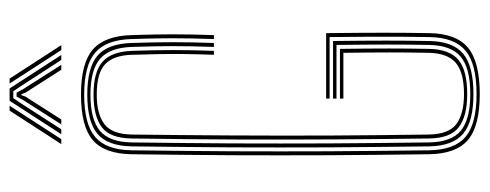

<svg xmlns="http://www.w3.org/2000/svg" viewBox="-322 -668 995 390"><g transform="rotate(-90 175.0 -472.5)"><path d="M179.2 5Q114.5 5 86.2 -19Q58 -43 57.2 -98Q55.8 -206 55.2 -303Q54.8 -400 55.2 -497Q55.8 -594 57.2 -702Q58 -757.2 86 -781.1Q114 -805 178.2 -805Q242.5 -805 270.1 -780.8Q297.8 -756.5 299.2 -702Q300.8 -654 300.8 -618.9Q300.8 -583.8 299.2 -535H291.2Q292.8 -582.2 292.8 -618.5Q292.8 -654.8 291.2 -702Q289.8 -753.8 263.6 -776.1Q237.5 -798.5 178.2 -798.5Q118.5 -798.5 92.2 -776.1Q66 -753.8 65.2 -702Q63.8 -594 63.2 -497Q62.8 -400 63.2 -303Q63.8 -206 65.2 -98Q66 -46.2 92.5 -23.9Q119 -1.5 179.2 -1.5Q240.8 -1.5 267.6 -23.9Q294.5 -46.2 295.2 -98Q295.8 -128 295.9 -156.6Q296 -185.2 295.9 -219.4Q295.8 -253.5 295.2 -300H170.2V-307H303.2Q304 -235 304 -189.4Q304 -143.8 303.2 -98Q302.5 -43 273.8 -19Q245 5 179.2 5ZM179.2 -7.8Q123.5 -7.8 98.8 -28.8Q74 -49.8 73.2 -98Q71.8 -206 71.2 -303Q70.8 -400 71.2 -497Q71.8 -594 73.2 -702Q74 -750.5 98.5 -771.4Q123 -792.2 178.2 -792.2Q233.2 -792.2 257.5 -771.4Q281.8 -750.5 283.2 -702Q284.8 -654.8 284.8 -618.1Q284.8 -581.5 283.2 -535H275.2Q276.8 -581.5 276.8 -617.9Q276.8 -654.2 275.2 -701Q273.8 -746.5 251.2 -766.1Q228.8 -785.8 178.2 -785.8Q127.8 -785.8 104.9 -766.6Q82 -747.5 81.2 -702Q79.8 -594 79.2 -497Q78.8 -400 79.2 -303Q79.8 -206 81.2 -98Q82 -51.8 105.6 -33Q129.2 -14.2 179.2 -14.2Q232.2 -14.2 255.4 -33.8Q278.5 -53.2 279.2 -98Q280 -140.8 280 -182.5Q280 -224.2 279.2 -286H170.2V-293H287.2Q288 -228.5 288 -185Q288 -141.5 287.2 -98Q286.5 -49.8 261.5 -28.8Q236.5 -7.8 179.2 -7.8ZM179.2 -20.5Q135 -20.5 112.4 -37.4Q89.8 -54.2 89.2 -98Q88 -188.5 87.4 -283.4Q86.8 -378.2 87.1 -482Q87.5 -585.8 89.2 -702Q89.8 -746 112.2 -762.8Q134.8 -779.5 178.2 -779.5Q224.5 -779.5 245.1 -761.2Q265.8 -743 267.2 -701Q268.8 -656 268.8 -618.5Q268.8 -581 267.2 -535H259.2Q260.5 -572.8 260.8 -598.2Q261 -623.8 260.6 -647Q260.2 -670.2 259.2 -701.5Q258.2 -738.8 240.1 -755.9Q222 -773 178.2 -773Q139 -773 118.4 -757.5Q97.8 -742 97.2 -701Q96 -606 95.4 -503.9Q94.8 -401.8 95.2 -299Q95.8 -196.2 97.2 -99Q97.8 -57.5 118.9 -42.2Q140 -27 179.2 -27Q223.5 -27 243 -43.8Q262.5 -60.5 263.2 -99Q264 -137.2 264 -177.6Q264 -218 263.2 -272H170.2V-279H271.2Q272 -221.2 272 -179.6Q272 -138 271.2 -98Q270.5 -56.5 249.1 -38.5Q227.8 -20.5 179.2 -20.5ZM77.8 -845 145.8 -950H155.8L87.8 -845ZM97.8 -845 165.8 -950H190.8L258.8 -845H248.8L195.2 -927.5L185.2 -942.5H171.2L161 -927.5L107.8 -845ZM117.8 -845 167.5 -922.8 174.2 -935.8H182.2L189.2 -922.8L238.8 -845H228.8L182 -918.2L179.2 -926H177.2L174.5 -918.2L127.8 -845ZM268.8 -845 200.8 -950H210.8L278.8 -845Z"/></g></svg>

Font: Big Shoulders Inline Text Thin Thin
Style: Regular
Weight: 250
Version: Version 2.002